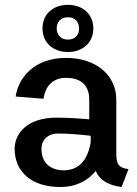

<svg xmlns="http://www.w3.org/2000/svg" viewBox="-20 -754 561 787"><path d="M258.3 -540.8C318.3 -540.8 362.5 -578.3 362.5 -637.5C362.5 -696.7 318.3 -734.2 258.3 -734.2C198.3 -734.2 154.2 -696.7 154.2 -637.5C154.2 -578.3 198.3 -540.8 258.3 -540.8ZM258.3 -591.7C229.2 -591.7 212.5 -610.8 212.5 -637.5C212.5 -664.2 229.2 -683.3 258.3 -683.3C287.5 -683.3 304.2 -664.2 304.2 -637.5C304.2 -610.8 287.5 -591.7 258.3 -591.7ZM40 -144.2C40 -49.2 110 12.5 226.7 12.5C296.7 12.5 342.5 -16.7 372.5 -53.3C393.3 -3.3 446.7 8.3 478.3 12.5L506.7 -60.8C465.8 -65.8 456.7 -81.7 456.7 -124.2V-345.8C456.7 -442.5 377.5 -516.7 250.8 -516.7C120 -516.7 55 -435 44.2 -358.3L158.3 -349.2C166.7 -407.5 202.5 -435 250.8 -435C303.3 -435 345.8 -411.7 345.8 -345.8V-265C307.5 -268.3 259.2 -271.7 210.8 -271.7C92.5 -271.7 40 -207.5 40 -144.2ZM351.7 -197.5V-170C341.7 -110.8 312.5 -55.8 240.8 -55.8C195.8 -55.8 150 -79.2 150 -143.3C150 -188.3 185 -206.7 216.7 -206.7C265.8 -206.7 315.8 -201.7 351.7 -197.5Z"/></svg>

Font: Boon SemiBold
Style: Regular
Weight: 600
Designer: Sungsit Sawaiwan
Foundry: FontUni
Version: Version 2.0